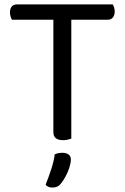

<svg xmlns="http://www.w3.org/2000/svg" viewBox="-20 -628 563 867"><path d="M261 -539 256 -608H489Q492 -604 495 -595Q498 -586 498 -576Q498 -560 490 -549.5Q482 -539 467 -539ZM263 -608 268 -539H34Q31 -544 28 -553Q25 -562 25 -572Q25 -589 33 -598.5Q41 -608 56 -608ZM221 -566H302V-2Q297 0 286.5 2.5Q276 5 265 5Q243 5 232 -4Q221 -13 221 -32ZM255 201Q247 211 237.5 215Q228 219 217 219Q196 219 186 206Q200 171 212 134Q224 97 227 69Q236 65 244.5 63.5Q253 62 263 62Q279 62 289.5 69.5Q300 77 300 92Q300 108 293 129.5Q286 151 275.5 170Q265 189 255 201Z"/></svg>

Font: Baloo Paaji 2
Style: Regular
Weight: 400
Designer: Shuchita Grover, Noopur Datye and Ek Type
Foundry: Ek Type
Version: Version 1.700